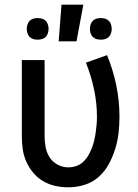

<svg xmlns="http://www.w3.org/2000/svg" viewBox="-20 -786 590 818"><path d="M271 12Q243 12 215.5 6Q188 0 164 -14Q140 -28 122 -49.5Q104 -71 92.5 -96.5Q81 -122 77 -149.5Q73 -177 73 -205V-530H170V-205Q170 -182 174.5 -158.5Q179 -135 191.5 -115.5Q204 -96 225.5 -84.5Q247 -73 271 -73Q288 -73 304.5 -78.5Q321 -84 334 -96Q347 -108 355.5 -122.5Q364 -137 370.5 -153Q377 -169 381 -186Q385 -203 387.5 -220Q390 -237 391.5 -254Q393 -271 393 -288Q393 -348 380.5 -406Q368 -464 346 -519L436 -551Q462 -488 475.5 -422Q489 -356 489 -288Q489 -253 485 -218.5Q481 -184 470.5 -150.5Q460 -117 443 -86Q426 -55 400 -32Q374 -9 340 1.5Q306 12 271 12ZM410 -617Q400 -617 391 -619.5Q382 -622 375.5 -628.5Q369 -635 366 -644.5Q363 -654 363 -663Q363 -672 366 -681.5Q369 -691 375.5 -697.5Q382 -704 391 -706.5Q400 -709 410 -709Q419 -709 428 -706.5Q437 -704 443.5 -697.5Q450 -691 453 -681.5Q456 -672 456 -663Q456 -654 453 -644.5Q450 -635 443.5 -628.5Q437 -622 428 -619.5Q419 -617 410 -617ZM140 -617Q131 -617 122 -619.5Q113 -622 106.5 -628.5Q100 -635 97 -644.5Q94 -654 94 -663Q94 -672 97 -681.5Q100 -691 106.5 -697.5Q113 -704 122 -706.5Q131 -709 140 -709Q150 -709 159 -706.5Q168 -704 174.5 -697.5Q181 -691 184 -681.5Q187 -672 187 -663Q187 -654 184 -644.5Q181 -635 174.5 -628.5Q168 -622 159 -619.5Q150 -617 140 -617ZM230 -610 242 -766H335L306 -610Z"/></svg>

Font: Lode Dark Term
Style: Bold
Weight: 700
Monospace: yes
Designer: Belleve Invis
Foundry: Belleve Invis
Version: Version 29.2.0